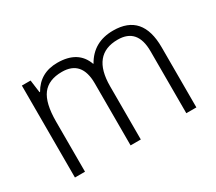

<svg xmlns="http://www.w3.org/2000/svg" viewBox="-104 -750 1081 960"><g transform="rotate(-30 436.5 -270.5)"><path d="M731.9 0V-357.9Q731.9 -490.2 618.2 -490.2Q469.2 -490.2 469.2 -307.1V0H410.2V-357.9Q410.2 -490.2 295.9 -490.2Q218.8 -490.2 182.9 -442.9Q147 -395.5 147 -289.1V0H88.9V-530.8H139.2L148.9 -458H151.9Q199.2 -541 298.8 -541Q418.5 -541 452.1 -446.8H454.1Q507.3 -541 621.1 -541Q790 -541 790 -347.2V0Z"/></g></svg>

Font: Droid Sans TV
Style: Regular
Weight: 300
Version: Version 1.00